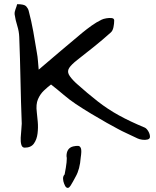

<svg xmlns="http://www.w3.org/2000/svg" viewBox="-20 -706 745 918"><path d="M224 -302Q208 -290 190 -273Q172 -256 161.5 -231.5Q151 -207 156 -169Q158 -152 160.5 -124Q163 -96 159.5 -67.5Q156 -39 142 -19.5Q128 0 98 0Q86 0 82 -14Q78 -28 79 -47.5Q80 -67 82 -86Q84 -105 84 -115Q80 -219 78 -322.5Q76 -426 72 -529Q71 -556 62.5 -583Q54 -610 50 -637Q49 -649 54 -661.5Q59 -674 62 -686Q96 -686 105 -676Q114 -666 117 -655Q130 -606 139 -556Q148 -506 156 -456Q160 -435 161.5 -414Q163 -393 165 -373Q218 -418 269.5 -462Q321 -506 373 -549Q395 -567 418 -583.5Q441 -600 466 -612Q474 -616 488.5 -618.5Q503 -621 514.5 -619.5Q526 -618 526 -608Q526 -593 522.5 -576Q519 -559 510 -551Q471 -516 430.5 -483.5Q390 -451 349 -419Q321 -397 311 -381.5Q301 -366 309 -350Q317 -334 343 -309Q399 -259 447 -221.5Q495 -184 548.5 -154.5Q602 -125 672 -96Q681 -92 689 -78.5Q697 -65 697 -52Q697 -42 685.5 -39Q674 -36 660 -38Q646 -40 638 -44Q605 -60 584 -69.5Q563 -79 543 -90Q523 -101 490 -119Q453 -140 415.5 -162.5Q378 -185 342 -209Q312 -229 284 -253Q256 -277 224 -302ZM342 138Q329 163 317.5 181.5Q306 200 294 187Q291 183 286.5 172Q282 161 281.5 148.5Q281 136 289 128Q303 57 298 41Q298 2 330 -6Q344 -9 353.5 -8.5Q363 -8 367 3.5Q371 15 366 47Q362 103 342 138Z"/></svg>

Font: Mynerve
Style: Regular
Weight: 400
Designer: Carolina Short
Foundry: Carolina Short
Version: Version 1.000; ttfautohint (v1.8.4.7-5d5b)